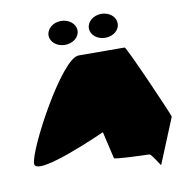

<svg xmlns="http://www.w3.org/2000/svg" viewBox="-95 -1004 1062 1083"><g transform="rotate(-10 436.5 -462.5)"><path d="M36 -145C36 -65 449 -253 449 -253L485 -98C486 -90 672 -84 685 -84C698 -84 741 -6 741 -14L847 -272C847 -282 663 -702 653 -702C653 -702 486 -703 389 -703C292 -703 36 -225 36 -145ZM242 -843C242 -805 279 -775 325 -775C371 -775 408 -805 408 -843C408 -881 371 -912 325 -912C279 -912 242 -881 242 -843ZM473 -843C473 -805 510 -775 556 -775C602 -775 638 -805 638 -843C638 -881 602 -912 556 -912C510 -912 473 -881 473 -843Z"/></g></svg>

Font: Ampere
Style: Ext
Weight: 400
Version: Version 1